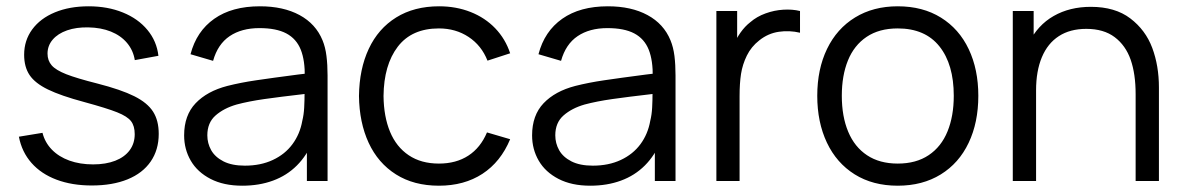

<svg xmlns="http://www.w3.org/2000/svg" viewBox="-20 -575 3762 610"><path d="M271.7 14.3Q208.8 14.3 159.8 -4.1Q110.8 -22.5 80.1 -57.3Q49.3 -92.2 40 -140.7L115 -153Q122.8 -122.2 144.8 -99.6Q166.8 -77 200.4 -64.8Q234 -52.7 275.7 -52.7Q316.2 -52.7 346.1 -64.3Q376 -76 392 -97.7Q408 -119.3 408 -148.7Q408 -174.7 396.4 -189.9Q384.8 -205.2 352.2 -218.2Q319.7 -231.2 248 -250.7Q173.3 -270.7 132.3 -290.7Q91.3 -310.7 74 -336.5Q56.7 -362.3 56.7 -401Q56.7 -446.5 82.3 -481.5Q108 -516.5 154.5 -535.8Q201 -555 261.7 -555Q322 -555 370.4 -535.3Q418.8 -515.7 448.4 -479.9Q478 -444.2 483.3 -397.7L408.3 -384Q403.2 -415.3 383.5 -438.7Q363.8 -462 332.3 -474.7Q300.8 -487.3 260.7 -488Q222.7 -488.8 193.2 -478.6Q163.8 -468.3 147.4 -449.1Q131 -429.8 131 -404.7Q131 -382.5 144.2 -367.4Q157.3 -352.3 190.5 -339.2Q223.7 -326.2 289 -309.7Q364.7 -290.3 406.5 -269.4Q448.3 -248.5 466.3 -220.3Q484.3 -192.2 484.3 -149.7Q484.3 -99 458.8 -61.9Q433.3 -24.8 385.3 -5.2Q337.3 14.3 271.7 14.3Z M749.7 15Q690.7 15 648.9 -6.6Q607.2 -28.2 586.1 -64.5Q565 -100.8 565 -145Q565 -208.7 601.5 -247Q638 -285.3 702.3 -302Q744.7 -312.7 793.7 -319.9Q842.7 -327.2 927 -338.2Q940.3 -339.8 952.4 -341.2Q964.5 -342.7 974.7 -344.3L948.3 -328.7Q949.3 -382.8 935.5 -417.3Q921.7 -451.8 889.7 -468.8Q857.7 -485.7 804.3 -485.7Q747.5 -485.7 709.7 -460.2Q671.8 -434.7 657 -381.7L585.3 -402.7Q604.3 -475.7 660.7 -515.3Q717 -555 805.7 -555Q880.2 -555 931.8 -527.1Q983.3 -499.2 1004.7 -447Q1013.8 -425 1017.2 -397.1Q1020.7 -369.2 1020.7 -335.3V0H955V-135.7L974 -127.3Q955.3 -81.3 923.3 -49.3Q891.3 -17.3 847.4 -1.2Q803.5 15 749.7 15ZM758 -48.7Q808.2 -48.7 846.8 -66.8Q885.5 -84.8 909.2 -117Q933 -149.2 940.3 -190.7Q945.2 -210.3 946.4 -232.8Q947.7 -255.2 947.7 -285.5V-294.7L975.7 -280L942 -275.7Q869.3 -267.3 820 -260.3Q770.7 -253.3 732 -243Q691.2 -231.3 664.9 -208.2Q638.7 -185.2 638.7 -145Q638.7 -119.8 650.9 -97.9Q663.2 -76 690 -62.3Q716.8 -48.7 758 -48.7Z M1374.5 15Q1294.8 15 1237.9 -21Q1181 -57 1151.2 -121.4Q1121.5 -185.8 1120.5 -270Q1121.5 -355.7 1151.6 -419.9Q1181.7 -484.2 1238.8 -519.6Q1295.8 -555 1375.2 -555Q1429.2 -555 1475.1 -536.9Q1521 -518.8 1553.4 -485.1Q1585.8 -451.3 1600.8 -405.7L1528.8 -382.3Q1509.8 -430.5 1468.8 -457.6Q1427.8 -484.7 1374.5 -484.7Q1288.2 -484.7 1243.8 -426.7Q1199.5 -368.7 1198.5 -270Q1199.2 -204.5 1219.2 -156.3Q1239.2 -108.2 1278.5 -81.8Q1317.8 -55.3 1374.5 -55.3Q1429.2 -55.3 1467.9 -80.5Q1506.7 -105.7 1527.2 -154.3L1600.8 -132.7Q1570.8 -60.7 1512.8 -22.8Q1454.8 15 1374.5 15Z M1855.2 15Q1796.2 15 1754.4 -6.6Q1712.7 -28.2 1691.6 -64.5Q1670.5 -100.8 1670.5 -145Q1670.5 -208.7 1707 -247Q1743.5 -285.3 1807.8 -302Q1850.2 -312.7 1899.2 -319.9Q1948.2 -327.2 2032.5 -338.2Q2045.8 -339.8 2057.9 -341.2Q2070 -342.7 2080.2 -344.3L2053.8 -328.7Q2054.8 -382.8 2041 -417.3Q2027.2 -451.8 1995.2 -468.8Q1963.2 -485.7 1909.8 -485.7Q1853 -485.7 1815.2 -460.2Q1777.3 -434.7 1762.5 -381.7L1690.8 -402.7Q1709.8 -475.7 1766.2 -515.3Q1822.5 -555 1911.2 -555Q1985.7 -555 2037.2 -527.1Q2088.8 -499.2 2110.2 -447Q2119.3 -425 2122.8 -397.1Q2126.2 -369.2 2126.2 -335.3V0H2060.5V-135.7L2079.5 -127.3Q2060.8 -81.3 2028.8 -49.3Q1996.8 -17.3 1952.9 -1.2Q1909 15 1855.2 15ZM1863.5 -48.7Q1913.7 -48.7 1952.3 -66.8Q1991 -84.8 2014.8 -117Q2038.5 -149.2 2045.8 -190.7Q2050.7 -210.3 2051.9 -232.8Q2053.2 -255.2 2053.2 -285.5V-294.7L2081.2 -280L2047.5 -275.7Q1974.8 -267.3 1925.5 -260.3Q1876.2 -253.3 1837.5 -243Q1796.7 -231.3 1770.4 -208.2Q1744.2 -185.2 1744.2 -145Q1744.2 -119.8 1756.4 -97.9Q1768.7 -76 1795.5 -62.3Q1822.3 -48.7 1863.5 -48.7Z M2256 0V-540H2322V-410L2309 -427Q2318 -450.7 2332.4 -471.1Q2346.8 -491.5 2364 -504.7Q2384.3 -522.3 2412.2 -532.4Q2440 -542.5 2468.7 -544.2Q2497.3 -546 2521.7 -540V-471Q2488.3 -479 2454.2 -474Q2420.2 -469 2392.3 -446.7Q2366.7 -426.7 2352.8 -398.4Q2339 -370.2 2334.3 -340.2Q2329.7 -310.3 2329.7 -269.3V0Z M2832.2 15Q2753 15 2695.3 -21.1Q2637.7 -57.2 2607.1 -121.9Q2576.5 -186.7 2576.5 -270.7Q2576.5 -355.2 2607.6 -419.6Q2638.7 -484 2696.6 -519.5Q2754.5 -555 2832.2 -555Q2911.7 -555 2969.4 -519.1Q3027.2 -483.2 3057.7 -418.8Q3088.2 -354.5 3088.2 -270.7Q3088.2 -185.7 3057.4 -121.1Q3026.7 -56.5 2968.8 -20.8Q2910.8 15 2832.2 15ZM2832.2 -55.3Q2890.7 -55.3 2930.6 -82.1Q2970.5 -108.8 2990.3 -157.4Q3010.2 -206 3010.2 -270.7Q3010.2 -370.5 2964.7 -427.6Q2919.2 -484.7 2832.2 -484.7Q2773 -484.7 2733.2 -457.8Q2693.5 -431 2674 -383Q2654.5 -335 2654.5 -270.7Q2654.5 -205 2674.8 -156.5Q2695 -108 2734.8 -81.7Q2774.5 -55.3 2832.2 -55.3Z M3588 -275.7Q3588 -340 3572.2 -385.3Q3556.3 -430.7 3521.4 -457Q3486.5 -483.3 3431.3 -483.3Q3379.7 -483.3 3344.1 -460.2Q3308.5 -437.2 3290.1 -393.2Q3271.7 -349.3 3271.7 -288L3219.7 -299.7Q3219.7 -380.7 3248.2 -437.9Q3276.7 -495.2 3327.6 -524.2Q3378.5 -553.3 3445.7 -553.3Q3522.7 -553.3 3571.1 -516.5Q3619.5 -479.7 3640.8 -422.8Q3662 -366 3662 -297V0H3588ZM3197.7 0V-540H3264V-407H3271.7V0Z"/></svg>

Font: Manrope
Style: Regular
Weight: 400
Designer: Mikhail Sharanda
Foundry: Mikhail Sharanda
Version: Version 4.503